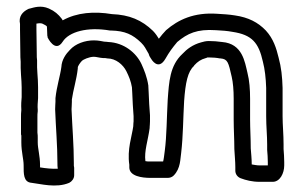

<svg xmlns="http://www.w3.org/2000/svg" viewBox="-20 -552 921 585"><path d="M41 -462C41 -438 42 -413 42 -389C42 -381 42 -375 43 -364V-345L44 -324C45 -310 46 -298 46 -286V-256C45 -246 44 -233 45 -217C44 -210 44 -200 44 -195V-145C44 -143 44 -141 45 -139V-118C45 -89 52 -67 52 -49C52 -23 51 3 76 5C103 8 151 22 191 5C199 1 206 -8 206 -18V-41C206 -43 205 -45 205 -47V-54C205 -111 200 -166 198 -219C198 -224 199 -233 199 -242V-249C203 -278 213 -308 217 -343V-346C217 -351 225 -362 230 -367C233 -370 251 -379 266 -379C274 -379 281 -376 295 -375H301C303 -375 305 -374 307 -374C333 -374 355 -355 365 -335C373 -319 379 -304 382 -286L383 -268C384 -246 385 -221 387 -198V-182C387 -179 386 -177 386 -167C382 -137 367 -97 374 -50V-42C374 -15 413 -10 438 -10H491C497 -10 504 -12 509 -17C531 -39 529 -69 532 -86C538 -137 538 -193 541 -244C545 -300 552 -334 571 -351C571 -351 571 -352 572 -353C582 -364 592 -371 607 -375C608 -375 610 -376 612 -377H616C628 -377 640 -376 650 -374H652C674 -372 676 -362 686 -318C690 -301 692 -277 692 -251V-188C692 -157 694 -128 694 -99V-98C695 -78 697 -60 697 -43V-32C697 -22 703 -13 713 -9C729 -3 748 2 771 2H811C833 2 846 -24 846 -48V-58C846 -71 845 -85 844 -98V-112C844 -143 841 -171 841 -198V-284C840 -318 837 -347 829 -376C822 -405 813 -434 790 -459C766 -484 737 -499 696 -505C678 -508 659 -509 642 -510C571 -515 523 -492 486 -460C478 -452 471 -443 464 -434C460 -440 455 -449 446 -458C412 -491 374 -507 321 -509C267 -518 214 -514 171 -490C170 -491 169 -494 168 -495C158 -508 147 -518 129 -526C104 -537 83 -529 71 -526C69 -526 67 -525 65 -524C49 -516 36 -502 41 -479ZM91 -462V-480C102 -482 106 -481 109 -480C119 -475 121 -474 123 -471C123 -462 124 -458 124 -447C124 -445 124 -442 125 -440V-438C125 -438 148 -389 171 -425C190 -455 246 -471 315 -459H318C361 -458 384 -447 410 -422C421 -411 423 -405 433 -388C435 -380 438 -377 441 -372C441 -372 462 -335 484 -373C496 -394 505 -406 520 -424C551 -450 580 -464 638 -460C657 -459 672 -458 688 -455C748 -446 768 -422 781 -364C787 -341 790 -314 791 -284V-198C791 -167 794 -139 794 -112V-95C795 -85 796 -69 796 -58V-48H771C762 -48 754 -50 747 -51C747 -68 745 -86 744 -100C744 -132 742 -159 742 -188V-251C742 -279 740 -307 734 -330C726 -363 719 -419 657 -424C642 -426 630 -427 616 -427C608 -427 599 -425 593 -423C567 -416 549 -402 536 -388C497 -352 495 -302 491 -248C488 -195 488 -137 482 -92C480 -77 479 -67 477 -60H438C432 -60 427 -60 423 -61C419 -92 431 -124 436 -162V-165C436 -168 437 -173 437 -182V-201C435 -221 434 -248 433 -270L432 -289V-291C428 -318 419 -339 411 -357C395 -391 358 -422 310 -424C304 -425 300 -425 298 -425C291 -426 281 -429 266 -429C239 -429 210 -419 193 -400C181 -388 168 -370 167 -348C163 -319 153 -290 149 -253V-242C149 -237 148 -230 148 -219C150 -164 155 -109 155 -54C155 -50 155 -43 156 -38C140 -37 120 -39 102 -42V-49C102 -77 95 -99 95 -118V-131C95 -135 95 -144 94 -148V-195C94 -201 94 -207 95 -213V-218C94 -228 95 -240 96 -253V-286C96 -300 95 -316 94 -328L93 -347V-368C92 -374 92 -381 92 -389C92 -415 91 -440 91 -462Z"/></svg>

Font: Hussar Pisanka
Style: Out
Weight: 400
Designer: Robert Jablonski
Foundry: Cannot Into Space Fonts
Version: Version 1.070